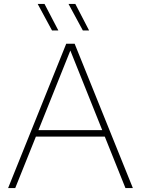

<svg xmlns="http://www.w3.org/2000/svg" viewBox="-20 -964 722 984"><path d="M623 0 517 -264H164L58 0H21.5L319.5 -740H362.5L661 0ZM177 -297H504L340.5 -705ZM246.5 -808 173 -944H208L279 -808ZM404.5 -808 331 -944H366L436.5 -808Z"/></svg>

Font: Encode Sans Semi Expanded Thin
Style: Regular
Weight: 250
Width: 6
Designer: Multiple Designers
Foundry: Impallari Type
Version: Version 2.000